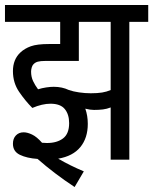

<svg xmlns="http://www.w3.org/2000/svg" viewBox="-20 -642 616 772"><path d="M183 -225Q150 -225 110 -208Q82 -236 57 -272.5Q32 -309 32 -356Q32 -403 62 -431Q79 -447 104 -456Q129 -465 178 -465H222V-554H0V-622H576V-554H500V0H425V-210Q410 -204 394 -202Q378 -200 358 -200Q343 -200 323 -205Q333 -177 333 -144Q333 -87 303 -50.5Q273 -14 214 -4Q262 24 317 47L280 110Q239 83 201.5 54.5Q164 26 131 -3Q88 -6 60 -19.5Q32 -33 32 -64Q32 -85 44 -97.5Q56 -110 75 -110Q90 -110 109 -101Q128 -92 149 -68Q160 -67 169 -67Q209 -67 233.5 -85.5Q258 -104 258 -147Q258 -182 240.5 -203.5Q223 -225 183 -225ZM345 -267Q372 -267 390.5 -270Q409 -273 425 -280V-554H297V-397H163Q143 -397 132 -394Q121 -391 114 -383Q110 -379 107.5 -370.5Q105 -362 105 -354Q105 -333 113 -316Q121 -299 133 -283Q149 -288 166 -290.5Q183 -293 196 -293Q230 -293 257 -280Q274 -274 298 -270.5Q322 -267 345 -267Z"/></svg>

Font: Noto Sans ExtraCondensed
Style: Regular
Weight: 400
Width: 2
Designer: Monotype Design Team
Foundry: Monotype Imaging Inc.
Version: Version 2.013; ttfautohint (v1.8.4.7-5d5b)